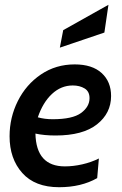

<svg xmlns="http://www.w3.org/2000/svg" viewBox="-20 -772 508 802"><path d="M20 -203Q20 -281 54.5 -350Q89 -419 151 -461Q213 -503 292 -503Q365 -503 404.5 -467Q444 -431 444 -371Q444 -299 385 -252.5Q326 -206 212 -206Q165 -206 128 -214Q131 -77 251 -77Q286 -77 323.5 -85.5Q361 -94 393 -110L386 -28Q319 10 227 10Q126 10 73 -49.5Q20 -109 20 -203ZM354 -362Q354 -390 333.5 -402.5Q313 -415 284 -415Q235 -415 197 -379.5Q159 -344 138 -282Q166 -274 200 -274Q283 -274 318.5 -300Q354 -326 354 -362ZM244 -646 433 -752 416 -636 230 -573Z"/></svg>

Font: Cabin Medium
Style: Italic
Weight: 500
Italic angle: -7°
Designer: Pablo Impallari
Foundry: Pablo Impallari. http://www.impallari.com Igino Marini. http://www.ikern.com
Version: Version 2.200